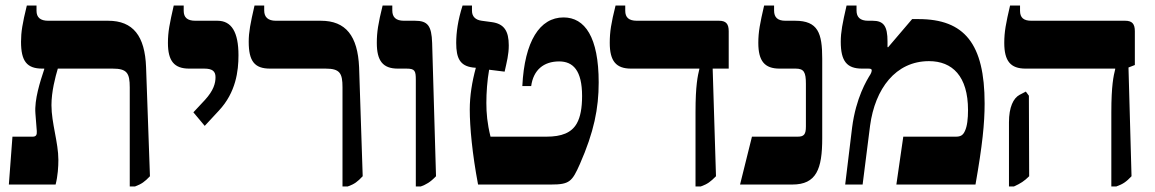

<svg xmlns="http://www.w3.org/2000/svg" viewBox="-20 -667 4174 694"><path d="M12 0H181C189 -31 191 -65 191 -89C191 -152 166 -222 166 -287C166 -336 180 -389 189 -419H387C439 -419 449 -403 449 -351V7H468C492 -2 503 -10 522 -30L508 -424C504 -537 461 -592 371 -592H154C126 -592 112 -604 112 -628V-647H77C61 -582 56 -551 56 -516C56 -446 77 -419 133 -419H140V-417C125 -372 104 -307 108 -257L113 -193C114 -179 110 -173 98 -173H25Z M720 -212 771 -267C833 -333 842 -411 842 -467C842 -551 817 -592 766 -592H686C657 -592 644 -604 644 -628V-647H608C593 -581 587 -552 587 -512C587 -446 610 -419 664 -419H718C747 -419 759 -410 759 -388C759 -366 752 -340 721 -306L679 -261Z M1218 7H1237C1262 -2 1272 -10 1291 -30L1278 -424C1273 -537 1230 -592 1140 -592H977C949 -592 935 -605 935 -629V-647H900C885 -582 879 -551 879 -516C879 -446 900 -419 956 -419H1157C1209 -419 1218 -402 1218 -351Z M1483 7H1501C1520 0 1535 -8 1556 -30L1542 -512C1540 -574 1526 -592 1480 -592H1440C1411 -592 1398 -605 1398 -629V-647H1363C1347 -582 1342 -551 1342 -512C1342 -447 1364 -419 1418 -419H1449C1480 -419 1483 -411 1483 -378Z M1708 0H1972C2039 0 2048 -11 2076 -74C2127 -190 2144 -275 2144 -369C2144 -533 2094 -604 2017 -604C1931 -604 1876 -518 1868 -356H1900C1908 -414 1945 -445 2001 -445C2051 -445 2084 -413 2084 -320C2084 -277 2078 -244 2065 -221C2046 -187 2010 -173 1955 -173H1753C1741 -222 1738 -258 1738 -295C1738 -332 1741 -376 1748 -415L1804 -408C1812 -444 1819 -470 1819 -503C1819 -555 1802 -581 1758 -587L1721 -592C1699 -595 1686 -607 1686 -628V-647H1652C1635 -594 1629 -549 1629 -512C1629 -456 1643 -429 1689 -423L1700 -422C1686 -371 1678 -320 1678 -271C1678 -208 1687 -111 1708 0Z M2494 7H2513C2538 -2 2548 -10 2568 -30L2556 -419H2614V-554C2614 -581 2604 -592 2579 -592H2282C2253 -592 2240 -604 2240 -628V-647H2205C2189 -583 2184 -552 2184 -512C2184 -446 2207 -419 2261 -419H2508V-418C2502 -393 2494 -359 2494 -262Z M2655 0H2844C2931 0 2952 -56 2952 -167V-455C2952 -547 2937 -592 2854 -592H2819C2791 -592 2778 -604 2778 -629V-647H2742C2727 -582 2721 -552 2721 -512C2721 -446 2744 -419 2798 -419H2856C2886 -419 2893 -406 2893 -364V-210C2893 -181 2886 -173 2863 -173H2698Z M3035 0H3098L3125 -213C3143 -346 3217 -446 3338 -446C3422 -446 3479 -392 3479 -269C3479 -238 3476 -211 3468 -194C3461 -178 3452 -173 3435 -173H3245L3220 0H3506C3531 -142 3539 -221 3539 -293C3539 -509 3466 -598 3300 -598H3277L3190 -496L3188 -497V-517C3188 -573 3174 -592 3134 -592H3118C3089 -592 3076 -605 3076 -629V-647H3040C3025 -582 3019 -551 3019 -516C3019 -446 3041 -419 3096 -419H3118C3126 -419 3131 -418 3131 -413C3131 -410 3130 -405 3126 -398C3113 -377 3074 -314 3060 -206Z M3997 7H4015C4040 -2 4051 -10 4070 -30L4059 -423L4082 -432V-554C4082 -581 4072 -592 4047 -592H3708C3680 -592 3667 -603 3667 -628V-647H3631C3616 -583 3610 -552 3610 -512C3610 -446 3633 -419 3687 -419H4011V-417C4005 -393 3997 -358 3997 -261ZM3627 7H3645C3669 -4 3682 -12 3700 -30L3699 -321L3688 -336L3665 -324C3643 -312 3627 -280 3627 -225Z"/></svg>

Font: Noto Serif Hebrew SemiCondensed ExtraBold
Style: Regular
Weight: 800
Width: 4
Designer: Monotype Design Team
Foundry: Monotype Imaging Inc.
Version: Version 2.004